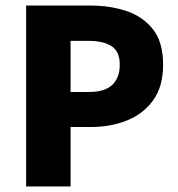

<svg xmlns="http://www.w3.org/2000/svg" viewBox="-20 -671 642 691"><path d="M74 0V-651H305Q377 -651 436 -631Q495 -611 531 -565Q567 -519 567 -438Q567 -360 531.5 -310.5Q496 -261 437 -237.5Q378 -214 309 -214H234V0ZM234 -340H301Q357 -340 384 -365.5Q411 -391 411 -438Q411 -486 381.5 -505Q352 -524 297 -524H234Z"/></svg>

Font: Source Sans 3 ExtraBold
Style: Regular
Weight: 800
Designer: Paul D. Hunt
Foundry: Adobe
Version: Version 3.052;hotconv 1.1.0;makeotfexe 2.6.0